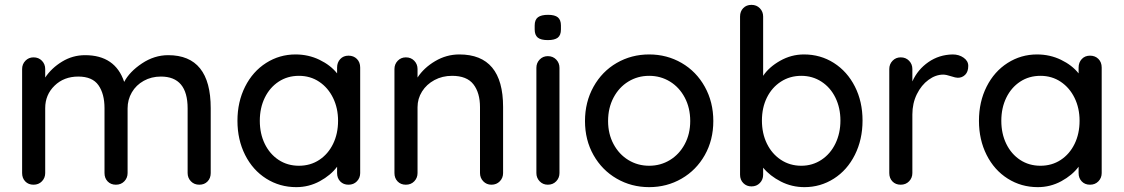

<svg xmlns="http://www.w3.org/2000/svg" viewBox="-20 -760 4623 790"><path d="M847 -315V-48Q847 -27 834 -13.5Q821 0 800 0Q779 0 765.5 -14Q752 -28 752 -48V-314Q752 -445 642 -445Q603 -445 571.5 -427.5Q540 -410 522.5 -380Q505 -350 505 -314V-48Q505 -28 491.5 -14Q478 0 457 0Q436 0 423 -13.5Q410 -27 410 -48V-315Q410 -374 385 -409.5Q360 -445 302 -445Q243 -445 204.5 -407.5Q166 -370 166 -315V-48Q166 -28 152.5 -14Q139 0 118 0Q97 0 84 -13.5Q71 -27 71 -48V-476Q71 -496 84.5 -510Q98 -524 118 -524Q139 -524 152.5 -510Q166 -496 166 -476V-441Q192 -480 235.5 -506.5Q279 -533 330 -533Q454 -533 491 -423Q513 -465 564 -499Q615 -533 672 -533Q847 -533 847 -315Z M1462 -482V-48Q1462 -28 1448.5 -14Q1435 0 1414 0Q1393 0 1380 -13.5Q1367 -27 1367 -48V-74Q1341 -39 1296 -14.5Q1251 10 1199 10Q1131 10 1075.5 -25Q1020 -60 988.5 -122.5Q957 -185 957 -263Q957 -341 988.5 -403.5Q1020 -466 1075 -501Q1130 -536 1196 -536Q1249 -536 1294.5 -514Q1340 -492 1367 -458V-482Q1367 -503 1380 -517Q1393 -531 1414 -531Q1435 -531 1448.5 -517.5Q1462 -504 1462 -482ZM1371 -263Q1371 -315 1350.5 -357Q1330 -399 1293.5 -423.5Q1257 -448 1210 -448Q1163 -448 1126.5 -424Q1090 -400 1069.5 -358Q1049 -316 1049 -263Q1049 -210 1069.5 -168Q1090 -126 1126.5 -102Q1163 -78 1210 -78Q1257 -78 1293.5 -102Q1330 -126 1350.5 -168Q1371 -210 1371 -263Z M2050 -320V-48Q2050 -28 2036.5 -14Q2023 0 2002 0Q1982 0 1968.5 -14Q1955 -28 1955 -48V-319Q1955 -378 1928 -413Q1901 -448 1840 -448Q1800 -448 1767.5 -430.5Q1735 -413 1716.5 -383.5Q1698 -354 1698 -319V-48Q1698 -28 1684.5 -14Q1671 0 1650 0Q1629 0 1616 -13.5Q1603 -27 1603 -48V-476Q1603 -496 1616.5 -510Q1630 -524 1650 -524Q1671 -524 1684.5 -510Q1698 -496 1698 -476V-441Q1724 -481 1770.5 -508.5Q1817 -536 1870 -536Q2050 -536 2050 -320Z M2234 0Q2214 0 2200.5 -14Q2187 -28 2187 -48V-481Q2187 -501 2200.5 -515Q2214 -529 2234 -529Q2255 -529 2268.5 -515Q2282 -501 2282 -481V-48Q2282 -28 2268.5 -14Q2255 0 2234 0ZM2180 -639V-655Q2180 -679 2193.5 -689Q2207 -699 2235 -699Q2263 -699 2275.5 -688.5Q2288 -678 2288 -655V-639Q2288 -615 2275 -605Q2262 -595 2234 -595Q2205 -595 2192.5 -605.5Q2180 -616 2180 -639Z M2651 10Q2578 10 2517.5 -25Q2457 -60 2422 -122Q2387 -184 2387 -262Q2387 -340 2422 -403Q2457 -466 2517.5 -501Q2578 -536 2651 -536Q2724 -536 2784.5 -501Q2845 -466 2880 -403Q2915 -340 2915 -262Q2915 -184 2880 -122Q2845 -60 2784.5 -25Q2724 10 2651 10ZM2651 -448Q2604 -448 2565.5 -424.5Q2527 -401 2504.5 -358.5Q2482 -316 2482 -262Q2482 -209 2504.5 -167Q2527 -125 2565.5 -101.5Q2604 -78 2651 -78Q2698 -78 2736.5 -101.5Q2775 -125 2797.5 -167Q2820 -209 2820 -262Q2820 -316 2797.5 -358.5Q2775 -401 2736.5 -424.5Q2698 -448 2651 -448Z M3529 -264Q3529 -186 3497.5 -123Q3466 -60 3411 -25Q3356 10 3290 10Q3238 10 3193 -13Q3148 -36 3120 -70V-41Q3120 -21 3106.5 -7Q3093 7 3072 7Q3052 7 3038.5 -6.5Q3025 -20 3025 -41V-692Q3025 -713 3038 -726.5Q3051 -740 3072 -740Q3093 -740 3106.5 -726Q3120 -712 3120 -692V-448Q3144 -484 3190 -510Q3236 -536 3288 -536Q3356 -536 3411 -501Q3466 -466 3497.5 -404Q3529 -342 3529 -264ZM3438 -264Q3438 -316 3417.5 -358Q3397 -400 3360 -424Q3323 -448 3277 -448Q3230 -448 3193 -424Q3156 -400 3135.5 -358.5Q3115 -317 3115 -264Q3115 -211 3135.5 -169Q3156 -127 3193 -102.5Q3230 -78 3277 -78Q3323 -78 3360 -102.5Q3397 -127 3417.5 -169.5Q3438 -212 3438 -264Z M3964 -489Q3964 -465 3951.5 -452.5Q3939 -440 3921 -440Q3912 -440 3894 -446Q3873 -453 3861 -453Q3830 -453 3800.5 -431.5Q3771 -410 3752.5 -372.5Q3734 -335 3734 -289V-48Q3734 -28 3720.5 -14Q3707 0 3686 0Q3665 0 3652 -13.5Q3639 -27 3639 -48V-476Q3639 -496 3652.5 -510Q3666 -524 3686 -524Q3707 -524 3720.5 -510Q3734 -496 3734 -476V-425Q3756 -474 3800 -504.5Q3844 -535 3900 -536Q3926 -536 3945 -522.5Q3964 -509 3964 -489Z M4513 -482V-48Q4513 -28 4499.5 -14Q4486 0 4465 0Q4444 0 4431 -13.5Q4418 -27 4418 -48V-74Q4392 -39 4347 -14.5Q4302 10 4250 10Q4182 10 4126.5 -25Q4071 -60 4039.5 -122.5Q4008 -185 4008 -263Q4008 -341 4039.5 -403.5Q4071 -466 4126 -501Q4181 -536 4247 -536Q4300 -536 4345.5 -514Q4391 -492 4418 -458V-482Q4418 -503 4431 -517Q4444 -531 4465 -531Q4486 -531 4499.5 -517.5Q4513 -504 4513 -482ZM4422 -263Q4422 -315 4401.5 -357Q4381 -399 4344.5 -423.5Q4308 -448 4261 -448Q4214 -448 4177.5 -424Q4141 -400 4120.5 -358Q4100 -316 4100 -263Q4100 -210 4120.5 -168Q4141 -126 4177.5 -102Q4214 -78 4261 -78Q4308 -78 4344.5 -102Q4381 -126 4401.5 -168Q4422 -210 4422 -263Z"/></svg>

Font: Quicksand Medium
Style: Regular
Weight: 500
Designer: Andrew Paglinawan
Foundry: Andrew Paglinawan
Version: Version 3.000